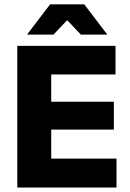

<svg xmlns="http://www.w3.org/2000/svg" viewBox="-20 -846 586 866"><path d="M58 0V-639H211V0ZM103.5 0V-130.5H505.5V0ZM147.5 -261.5V-387H493.5V-261.5ZM103 -510V-639H501V-510ZM206 -826.5H360L462.5 -692V-690H344.5L285 -753H281L221.5 -690H103.5V-692Z"/></svg>

Font: Anek Gurmukhi Medium
Style: Bold
Weight: 700
Version: Version 1.003